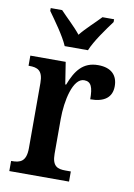

<svg xmlns="http://www.w3.org/2000/svg" viewBox="-86 -822 614 877"><g transform="rotate(10 220.5 -383.0)"><path d="M170 -606H278C296 -651 343 -715 371 -753V-766H317C291 -738 249 -701 223 -668C197 -701 156 -738 130 -766H77V-753C104 -715 151 -651 170 -606ZM20 0H297V-47H272C236 -47 210 -55 210 -114V-275C210 -360 233 -468 285 -468C318 -468 327 -442 327 -387C393 -387 427 -414 427 -465C427 -514 399 -547 336 -547C266 -547 233 -502 207 -434H203L187 -536H23V-489H26C64 -489 90 -480 90 -421V-119C90 -56 62 -47 23 -47H20Z"/></g></svg>

Font: Noto Serif Georgian Condensed SemiBold
Style: Regular
Weight: 600
Width: 3
Designer: Monotype Design Team, Akaki Razmadze
Foundry: Google LLC
Version: Version 2.003